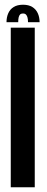

<svg xmlns="http://www.w3.org/2000/svg" viewBox="-20 -792 199 812"><path d="M25.5 0H127V-675H25.5ZM77.5 -772Q53.5 -772 38 -762.5Q22.5 -753 15 -736Q7.5 -719 7.5 -698H57Q57 -711 59 -719Q61 -727 65.2 -731Q69.5 -735 77.5 -735Q84.5 -735 88.8 -731.5Q93 -728 95.8 -719.8Q98.5 -711.5 98.5 -698H147.5Q147.5 -719 139.8 -736Q132 -753 116.5 -762.5Q101 -772 77.5 -772Z"/></svg>

Font: Anybody ExtraCondensed Medium
Style: Regular
Weight: 500
Width: 2
Version: Version 1.113;gftools[0.9.25]